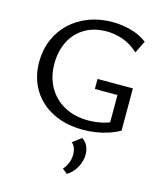

<svg xmlns="http://www.w3.org/2000/svg" viewBox="-137 -769 994 1165"><g transform="rotate(15 360.5 -187.0)"><path d="M419 10Q309 10 227.5 -31.5Q146 -73 101 -147.5Q56 -222 56 -320Q56 -395 83 -459Q110 -523 159 -569.5Q208 -616 275.5 -642Q343 -668 424 -668Q483 -668 541 -652.5Q599 -637 643 -603L605 -526Q558 -569 506.5 -586.5Q455 -604 406 -604Q326 -604 268 -569.5Q210 -535 179 -473.5Q148 -412 148 -333Q148 -250 184 -186.5Q220 -123 284.5 -88Q349 -53 433 -53Q480 -53 525.5 -63.5Q571 -74 610 -97L567 -45V-248H425V-311H647V-45Q614 -27 576 -14.5Q538 -2 498.5 4Q459 10 419 10ZM394 294 363 269Q381 249 391 223.5Q401 198 401 173Q401 149 394 130Q387 111 373 101L428 59Q453 76 463.5 100Q474 124 474 152Q474 192 452.5 231.5Q431 271 394 294Z"/></g></svg>

Font: Ysabeau Office Medium
Style: Regular
Weight: 500
Designer: Christian Thalmann (Catharsis Fonts)
Version: Version 2.001;gftools[0.9.30]; featfreeze: tnum,lnum,ss02